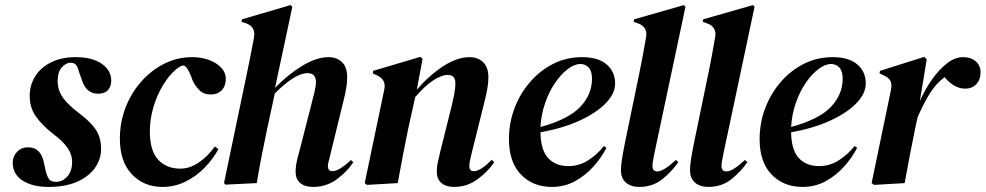

<svg xmlns="http://www.w3.org/2000/svg" viewBox="-20 -721 3881 756"><path d="M171 15Q108 15 69 -10Q30 -35 30 -81Q30 -105 47 -123Q64 -141 91 -141Q141 -141 153 -80L159 -52Q164 -31 171.5 -18Q179 -5 201 -5Q226 -5 245 -26Q264 -47 264 -84Q264 -112 246.5 -138Q229 -164 188 -195Q147 -227 122 -261.5Q97 -296 97 -344Q97 -386 118.5 -420.5Q140 -455 181 -475.5Q222 -496 278 -496Q343 -496 380.5 -470Q418 -444 418 -403Q418 -381 405 -366.5Q392 -352 366 -352Q318 -352 301 -410L291 -438Q286 -458 279 -466Q272 -474 257 -474Q241 -474 224 -456.5Q207 -439 207 -401Q207 -365 228.5 -335.5Q250 -306 293 -274Q337 -241 357.5 -210Q378 -179 378 -135Q378 -94 354 -60Q330 -26 284 -5.5Q238 15 171 15Z M620 15Q546 15 499 -35Q452 -85 452 -175Q452 -239 474 -296.5Q496 -354 535.5 -399Q575 -444 626.5 -470Q678 -496 737 -496Q772 -496 802.5 -485Q833 -474 851.5 -454Q870 -434 869 -407Q868 -380 852 -364.5Q836 -349 810 -349Q782 -349 765 -366Q748 -383 738 -405L732 -422Q718 -455 707.5 -461.5Q697 -468 672 -447Q645 -424 621.5 -385Q598 -346 584 -299Q570 -252 570 -203Q570 -128 602.5 -92.5Q635 -57 690 -57Q726 -57 761 -80Q796 -103 826 -144L840 -134Q819 -95 786 -61Q753 -27 710.5 -6Q668 15 620 15Z M868 6 862 0 953 -436Q961 -474 967 -504.5Q973 -535 980 -573Q988 -616 947 -630L931 -635L933 -645L1124 -701L1131 -694L1063 -375Q1113 -427 1169.5 -461.5Q1226 -496 1274 -496Q1306 -496 1326.5 -476.5Q1347 -457 1347 -416Q1347 -395 1343 -372.5Q1339 -350 1333 -326L1283 -122Q1279 -103 1275 -89.5Q1271 -76 1271 -68Q1271 -47 1289 -47Q1315 -47 1362 -91L1371 -82Q1347 -45 1306 -15Q1265 15 1213 15Q1180 15 1162 -0.5Q1144 -16 1144 -44Q1144 -65 1149 -87.5Q1154 -110 1161 -134L1206 -310Q1213 -337 1218.5 -359.5Q1224 -382 1224 -398Q1224 -433 1191 -433Q1142 -433 1062 -353L1032 -214Q1019 -153 1009.5 -103.5Q1000 -54 991 0Z M1425 7 1416 0 1493 -368Q1502 -407 1465 -424L1448 -432L1449 -442L1635 -497L1644 -489L1621 -368Q1673 -427 1727 -461.5Q1781 -496 1829 -496Q1861 -496 1882 -476.5Q1903 -457 1903 -416Q1903 -395 1899 -372.5Q1895 -350 1889 -326L1836 -113Q1832 -97 1830 -86.5Q1828 -76 1828 -68Q1828 -47 1845 -47Q1873 -47 1916 -92L1926 -82Q1901 -45 1860 -15Q1819 15 1769 15Q1736 15 1718 -0.5Q1700 -16 1700 -44Q1700 -65 1705 -87.5Q1710 -110 1716 -134L1755 -290Q1763 -322 1768 -347Q1773 -372 1773 -393Q1773 -411 1765 -418.5Q1757 -426 1743 -426Q1719 -426 1686.5 -405Q1654 -384 1615 -339L1587 -213Q1576 -160 1566 -107Q1556 -54 1546 0Z M2153 15Q2078 15 2031 -34Q1984 -83 1984 -173Q1984 -237 2006 -295Q2028 -353 2067.5 -398.5Q2107 -444 2159 -470Q2211 -496 2272 -496Q2335 -496 2368.5 -467.5Q2402 -439 2402 -392Q2402 -353 2365.5 -315Q2329 -277 2263 -246.5Q2197 -216 2108 -200Q2109 -131 2138 -99Q2167 -67 2218 -67Q2261 -67 2297 -90.5Q2333 -114 2358 -146L2368 -139Q2348 -100 2316.5 -65Q2285 -30 2244 -7.5Q2203 15 2153 15ZM2265 -469Q2242 -469 2215.5 -449Q2189 -429 2165.5 -394.5Q2142 -360 2126.5 -315.5Q2111 -271 2108 -221Q2218 -251 2264.5 -300Q2311 -349 2311 -411Q2311 -441 2298 -455Q2285 -469 2265 -469Z M2497 15Q2464 15 2444.5 -2Q2425 -19 2425 -51Q2425 -69 2429 -94.5Q2433 -120 2441 -160L2498 -436Q2506 -474 2511.5 -505Q2517 -536 2524 -575Q2531 -615 2492 -629L2475 -635L2477 -645L2673 -701L2679 -694L2556 -114Q2553 -99 2551 -87.5Q2549 -76 2549 -68Q2549 -46 2568 -46Q2593 -46 2641 -91L2651 -83Q2626 -46 2588 -15.5Q2550 15 2497 15Z M2769 15Q2736 15 2716.5 -2Q2697 -19 2697 -51Q2697 -69 2701 -94.5Q2705 -120 2713 -160L2770 -436Q2778 -474 2783.5 -505Q2789 -536 2796 -575Q2803 -615 2764 -629L2747 -635L2749 -645L2945 -701L2951 -694L2828 -114Q2825 -99 2823 -87.5Q2821 -76 2821 -68Q2821 -46 2840 -46Q2865 -46 2913 -91L2923 -83Q2898 -46 2860 -15.5Q2822 15 2769 15Z M3140 15Q3065 15 3018 -34Q2971 -83 2971 -173Q2971 -237 2993 -295Q3015 -353 3054.5 -398.5Q3094 -444 3146 -470Q3198 -496 3259 -496Q3322 -496 3355.5 -467.5Q3389 -439 3389 -392Q3389 -353 3352.5 -315Q3316 -277 3250 -246.5Q3184 -216 3095 -200Q3096 -131 3125 -99Q3154 -67 3205 -67Q3248 -67 3284 -90.5Q3320 -114 3345 -146L3355 -139Q3335 -100 3303.5 -65Q3272 -30 3231 -7.5Q3190 15 3140 15ZM3252 -469Q3229 -469 3202.5 -449Q3176 -429 3152.5 -394.5Q3129 -360 3113.5 -315.5Q3098 -271 3095 -221Q3205 -251 3251.5 -300Q3298 -349 3298 -411Q3298 -441 3285 -455Q3272 -469 3252 -469Z M3422 7 3412 0 3488 -366Q3493 -392 3485 -404.5Q3477 -417 3458 -425L3443 -432L3445 -442L3619 -497L3629 -488L3602 -323Q3623 -371 3651 -410Q3679 -449 3710 -472.5Q3741 -496 3772 -496Q3803 -496 3822 -479.5Q3841 -463 3841 -436Q3841 -408 3824.5 -390Q3808 -372 3780 -372Q3758 -372 3738 -383.5Q3718 -395 3699 -417Q3664 -391 3639 -349.5Q3614 -308 3593 -259L3583 -213Q3572 -160 3562 -107Q3552 -54 3542 0Z"/></svg>

Font: DeepMind Serif Display
Style: Italic
Weight: 400
Italic angle: -12°
Designer: Frank Grießhammer / Modifications: Colophon Foundry
Foundry: Colophon Foundry
Version: Version 5.003; ttfautohint (v1.8.2)